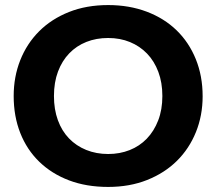

<svg xmlns="http://www.w3.org/2000/svg" viewBox="-20 -730 854 758"><path d="M407 -122Q453 -122 492 -137.5Q531 -153 559.5 -182.5Q588 -212 604.5 -254.5Q621 -297 621 -351Q621 -404 605 -446.5Q589 -489 560.5 -518.5Q532 -548 493 -564Q454 -580 407 -580Q360 -580 321 -564.5Q282 -549 253.5 -519.5Q225 -490 209 -447.5Q193 -405 193 -351Q193 -298 208.5 -255.5Q224 -213 252.5 -183.5Q281 -154 320.5 -138Q360 -122 407 -122ZM407 8Q321 8 252.5 -18Q184 -44 135 -91.5Q86 -139 60 -205Q34 -271 34 -351Q34 -427 60 -492.5Q86 -558 134.5 -606.5Q183 -655 252 -682.5Q321 -710 407 -710Q490 -710 559 -684Q628 -658 677 -610.5Q726 -563 753 -496.5Q780 -430 780 -350Q780 -274 753.5 -208.5Q727 -143 678.5 -95Q630 -47 561 -19.5Q492 8 407 8Z"/></svg>

Font: Tilda Sans Extra Bold
Style: Regular
Weight: 800
Designer: ParaType Ltd
Foundry: ParaType Ltd
Version: Version 1.009